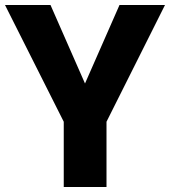

<svg xmlns="http://www.w3.org/2000/svg" viewBox="-29 -748 680 768"><path d="M631 -728 397 -261V0H226V-261L-9 -728H173L311 -414L449 -728Z"/></svg>

Font: Freesentation 9 Black
Style: Regular
Weight: 900
Designer: glyphs from Roboto by Christian Robertson / Hangul glyphs from Noto Sans CJK(Source Han Sans) by Jang Soo-young and Kang
Foundry: PT&
Version: Version 2.001